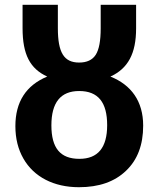

<svg xmlns="http://www.w3.org/2000/svg" viewBox="-20 -780 669 810"><path d="M554.2 -759.8H404.8V-660.2C404.8 -607.9 397.9 -570.8 383.8 -548.8C369.6 -526.9 346.2 -516.1 314 -516.1C250 -516.1 224.1 -557.6 224.1 -661.1V-759.8H75.2V-661.1C75.2 -549.8 106.9 -490.2 179.2 -457C89.8 -419.9 44.9 -350.1 44.9 -248C44.9 -195.8 56.2 -150.4 78.6 -111.3C123 -33.2 207.5 9.8 313 9.8C397.5 9.8 463.4 -13.2 511.7 -59.6C560.1 -105.5 584 -168.9 584 -250C584 -353 533.7 -421.9 445.8 -457C520 -490.7 554.2 -554.2 554.2 -660.2ZM196.8 -251C196.8 -347.7 235.8 -396 314 -396C394.5 -396 432.1 -347.7 432.1 -252C432.1 -157.2 393.1 -109.9 314.9 -109.9C234.4 -109.9 196.8 -155.3 196.8 -251Z"/></svg>

Font: Noto Reveo Sans
Style: Bold
Weight: 700
Designer: Monotype Design team
Foundry: Monotype Imaging Inc.
Version: Version 1.04